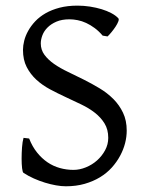

<svg xmlns="http://www.w3.org/2000/svg" viewBox="-20 -650 516 685"><path d="M432.1 -184.1Q432.1 -162.1 426.3 -139.2Q420.4 -116.2 408.4 -94Q396.5 -71.8 378.7 -52Q360.8 -32.2 336.7 -17.6Q312.5 -2.9 282 5.9Q251.5 14.6 214.8 14.6Q198.7 14.6 179.7 11.2Q160.6 7.8 140.6 1.7Q120.6 -4.4 100.8 -13.2Q81.1 -22 64 -33.2Q60.5 -35.2 58.8 -49.8Q57.1 -64.5 57.1 -84.2Q57.1 -104 58.6 -124.5Q60.1 -145 64 -158.2L84 -155.8Q95.2 -127 112.1 -106Q128.9 -85 149.4 -71Q169.9 -57.1 193.6 -50.5Q217.3 -43.9 242.2 -43.9Q264.2 -43.9 286.4 -53Q308.6 -62 326.2 -77.6Q343.8 -93.3 355 -114Q366.2 -134.8 366.2 -158.2Q366.2 -188 353 -209.5Q339.8 -231 318.6 -247.6Q297.4 -264.2 270 -277.3Q242.7 -290.5 214.1 -303.7Q185.5 -316.9 158.2 -331.5Q130.9 -346.2 109.6 -365.7Q88.4 -385.3 75.2 -410.9Q62 -436.5 62 -472.2Q62 -487.3 66.4 -504.9Q70.8 -522.5 80.6 -540Q90.3 -557.6 105.7 -574Q121.1 -590.3 142.8 -602.8Q164.6 -615.2 192.9 -622.6Q221.2 -629.9 256.8 -629.9Q278.8 -629.9 301 -626.5Q323.2 -623 342.5 -617.2Q361.8 -611.3 377.4 -603Q393.1 -594.7 401.9 -585Q405.3 -582 402.1 -573.5Q398.9 -564.9 392.3 -554.9Q385.7 -544.9 377.7 -535.2Q369.6 -525.4 363.8 -520L346.2 -522.9Q332.5 -539.1 317.6 -550Q302.7 -561 287.4 -568.1Q272 -575.2 256.8 -578.1Q241.7 -581.1 228 -581.1Q200.7 -581.1 181.4 -572.8Q162.1 -564.5 149.7 -552Q137.2 -539.6 131.3 -524.2Q125.5 -508.8 125.5 -495.1Q125.5 -472.2 138.7 -454.3Q151.9 -436.5 173.3 -421.6Q194.8 -406.7 222.4 -393.6Q250 -380.4 278.8 -366Q307.6 -351.6 335.2 -335Q362.8 -318.4 384.3 -296.9Q405.8 -275.4 418.9 -247.8Q432.1 -220.2 432.1 -184.1Z"/></svg>

Font: Noto Serif Devanagari
Style: Bold
Weight: 700
Designer: Monotype Design Team
Foundry: Monotype Imaging Inc.
Version: Version 1.01